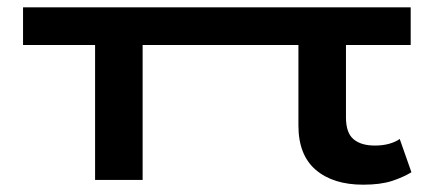

<svg xmlns="http://www.w3.org/2000/svg" viewBox="-20 -491 1222 525"><path d="M43 -368V-471H1103V-368ZM973 14Q891 14 843.5 -26.5Q796 -67 796 -148V-471H926V-170Q926 -128 946.5 -110.5Q967 -93 1005 -93Q1027 -93 1044.5 -98Q1062 -103 1073 -111L1105 -20Q1082 -6 1051 4Q1020 14 973 14ZM240 1V-471H370V1Z"/></svg>

Font: BioRhyme Expanded SemiBold
Style: Regular
Weight: 600
Width: 7
Designer: Aoife Mooney
Foundry: Aoife Mooney Type
Version: Version 1.600;gftools[0.9.33]